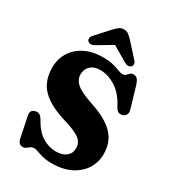

<svg xmlns="http://www.w3.org/2000/svg" viewBox="-221 -1049 1075 1189"><g transform="rotate(30 316.5 -455.0)"><path d="M336 15.5Q298.5 15.5 271.8 8.5Q245 1.5 227 -5.2Q209 -12 198.5 -12Q183.5 -12 173 -4.8Q162.5 2.5 153 10Q143.5 17.5 130.5 17.5Q98.5 17.5 91 -22.5L60.5 -171Q54 -203 86 -213Q118.5 -223.5 139.5 -187.5Q178.5 -117 224.8 -89Q271 -61 322.5 -61Q368.5 -61 395 -82.8Q421.5 -104.5 421.5 -140.5Q421.5 -164.5 410.2 -183.2Q399 -202 368.5 -218.8Q338 -235.5 280 -253Q191 -279.5 139 -314.8Q87 -350 65 -395.8Q43 -441.5 43 -499.5Q43 -562 73 -610.2Q103 -658.5 157.8 -685.8Q212.5 -713 287 -713Q329.5 -713 358.5 -705.2Q387.5 -697.5 407.5 -689.8Q427.5 -682 442 -682Q454 -682 461.8 -690.2Q469.5 -698.5 478.2 -707Q487 -715.5 502 -715.5Q518 -715.5 528.8 -704.5Q539.5 -693.5 548.5 -664.5L592.5 -515.5Q598.5 -496.5 591 -482Q583.5 -467.5 566 -463Q534 -454 516 -488.5Q475 -568 419.8 -602Q364.5 -636 310 -636Q266 -636 241 -612.5Q216 -589 216 -552.5Q216 -515 246 -487.5Q276 -460 359 -431.5Q446 -403.5 496 -368.5Q546 -333.5 567 -290.2Q588 -247 587.5 -194.5Q587.5 -136 557.5 -88.5Q527.5 -41 471.2 -12.8Q415 15.5 336 15.5ZM464 -751.5Q445.5 -736 414.5 -754.5L310.5 -816L207 -754.5Q176 -735.5 158 -751.5Q150.5 -757.5 149.8 -769.2Q149 -781 161 -794L248 -890Q264 -906.5 277.2 -916.8Q290.5 -927 311 -927Q331 -927 344.2 -916.8Q357.5 -906.5 373.5 -890L460.5 -794Q472.5 -781 471.8 -769.2Q471 -757.5 464 -751.5Z"/></g></svg>

Font: Fraunces 9pt S050
Style: Bold
Weight: 700
Version: Version 1.000; ttfautohint (v1.8.3)